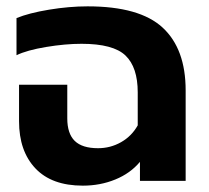

<svg xmlns="http://www.w3.org/2000/svg" viewBox="-20 -570 658 605"><path d="M40 -188V-303H192V-197Q192 -149 215.5 -126Q239 -103 289 -103Q328 -103 361.5 -122Q395 -141 414 -175V-279Q414 -358 375.5 -395Q337 -432 237 -432Q186 -432 125.5 -422Q65 -412 32 -396V-513Q71 -529 134.5 -539.5Q198 -550 256 -550Q420 -550 492.5 -483Q565 -416 565 -285V0H421V-60Q391 -24 343.5 -4.5Q296 15 241 15Q143 15 91.5 -39.5Q40 -94 40 -188Z"/></svg>

Font: Prompt SemiBold
Style: Regular
Weight: 600
Designer: Katatrad Team
Foundry: CadsonDemak
Version: Version 1.000